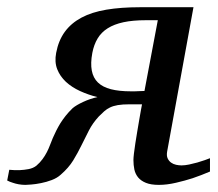

<svg xmlns="http://www.w3.org/2000/svg" viewBox="-82 -502 606 534"><path d="M502 -24.9Q478 -14.6 453.6 -6.3Q432.6 0.5 407.5 6.3Q382.3 12.2 359.9 12.2Q337.9 12.2 324 6.6Q310.1 1 302.2 -8.5Q294.4 -18.1 291.7 -30.5Q289.1 -43 289.1 -57.1Q289.1 -62.5 290.5 -75Q292 -87.4 294.4 -103.3Q296.9 -119.1 299.8 -136.7Q302.7 -154.3 305.4 -169.7Q308.1 -185.1 310.1 -196.5Q312 -208 313 -211.9H278.8Q258.8 -211.9 245.8 -209.7Q232.9 -207.5 223.9 -203.1Q214.8 -198.7 207.8 -192.4Q200.7 -186 192.9 -178.2Q175.8 -159.7 165.3 -139.2Q154.8 -118.7 144.5 -97.7Q134.3 -76.7 121.6 -55.9Q108.9 -35.2 86.9 -16.1Q76.7 -6.8 61.8 -1.2Q46.9 4.4 32 7.3Q17.1 10.3 5.1 11.2Q-6.8 12.2 -11.2 12.2Q-21 12.2 -30.3 10.5Q-39.6 8.8 -46.4 6.3Q-54.7 3.9 -62 0L-56.2 -29.8Q-41.5 -28.3 -27.3 -28.8Q-15.1 -29.3 -2.4 -31.7Q10.3 -34.2 19 -41Q29.3 -49.8 36.4 -59.6Q43.5 -69.3 48.6 -79.3Q53.7 -89.4 57.4 -99.4Q61 -109.4 64.9 -118.2Q69.3 -128.4 74.5 -138.7Q79.6 -148.9 85.9 -159.2Q92.3 -169.4 100.6 -179.9Q108.9 -190.4 120.1 -201.2Q129.9 -209.5 149.2 -218.5Q168.5 -227.5 189 -231.9Q163.6 -238.3 140.6 -248.8Q117.7 -259.3 101.3 -274.4Q85 -289.6 77.1 -309.6Q69.3 -329.6 74.2 -355Q80.6 -389.2 98.1 -413.3Q115.7 -437.5 144.5 -452.9Q173.3 -468.3 213.9 -475.1Q254.4 -481.9 307.1 -481.9H456.1L382.8 -80.1Q380.9 -68.8 384.3 -61.5Q387.7 -54.2 393.8 -49.8Q399.9 -45.4 407.7 -43.7Q415.5 -42 422.9 -42Q432.1 -42 443.8 -44.4Q455.6 -46.9 466.8 -50Q478 -53.2 487.5 -56.6Q497.1 -60.1 502 -62ZM324.2 -445.8Q287.6 -445.8 261.5 -440.2Q235.4 -434.6 217.5 -423.3Q199.7 -412.1 189.5 -395Q179.2 -377.9 174.8 -355Q169.4 -326.2 173.3 -305.7Q177.2 -285.2 190.4 -272.5Q203.6 -259.8 226.3 -253.9Q249 -248 282.2 -248H293Q299.3 -248 305.2 -248.5Q312 -248.5 319.8 -249L356.9 -445.8Z"/></svg>

Font: Charis SIL Cyr
Style: Italic
Weight: 400
Italic angle: -11°
Foundry: SIL International
Version: Version 5.000